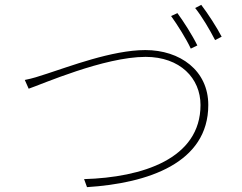

<svg xmlns="http://www.w3.org/2000/svg" viewBox="-20 -785 996 790"><path d="M710 -731 684 -719C710 -683 747 -624 765 -585L792 -598C771 -641 735 -697 710 -731ZM808 -765 783 -752C811 -717 843 -663 865 -620L892 -634C873 -671 835 -730 808 -765ZM82 -456 98 -420C149 -437 408 -551 579 -551C721 -551 805 -463 805 -353C805 -131 565 -55 326 -48L338 -15C589 -31 837 -114 837 -353C837 -495 721 -579 578 -579C441 -579 262 -510 174 -482C137 -470 117 -463 82 -456Z"/></svg>

Font: Kinto Sans Thin
Style: Regular
Weight: 100
Designer: Authors: Ryoko NISHIZUKA  (kana & ideographs); Paul D. Hunt (Latin, Greek & Cyrillic); Wenlong ZHANG  (bopomofo); Sandol
Foundry: Adobe Systems Incorporated, ookami Inc.
Version: Version 0.001